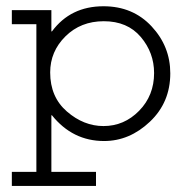

<svg xmlns="http://www.w3.org/2000/svg" viewBox="-20 -453 626 626"><path d="M18.6 -419.9H147.5V-350.6H149.4Q210 -432.6 317.4 -432.6Q413.1 -432.6 474.1 -367.2Q535.2 -301.8 535.2 -213.9Q535.2 -119.1 468.8 -56.2Q402.3 6.8 319.3 6.8Q216.8 6.8 149.4 -77.1H147.5V107.4H293V153.3H18.6V107.4H98.6V-374H18.6ZM143.6 -216.8Q143.6 -136.7 198.2 -89.4Q252.9 -42 317.4 -42Q384.8 -42 433.6 -91.8Q482.4 -141.6 482.4 -214.8Q482.4 -281.2 439 -332.5Q395.5 -383.8 318.4 -383.8Q243.2 -383.8 193.4 -334.5Q143.6 -285.2 143.6 -216.8Z"/></svg>

Font: Thabit
Style: Regular
Weight: 500
Designer: Regenerated by Nadim Shaikli
Foundry: MAK Alagha
Version: 0.01